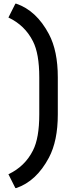

<svg xmlns="http://www.w3.org/2000/svg" viewBox="-20 -874 422 1012"><path d="M61 117.2 24.4 44.4Q111.3 3.4 153.8 -81.1Q187 -146 187 -271V-466.3Q187 -591.3 153.8 -656.2Q111.3 -740.7 24.4 -781.7L61 -854.5H65.9Q171.9 -818.4 237.8 -694.3Q284.7 -606 284.7 -466.3V-271Q284.7 -131.3 237.8 -43Q171.9 81.1 65.9 117.2Z"/></svg>

Font: Nova Oval
Style: Book
Weight: 400
Version: Version 2.000